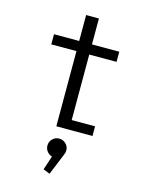

<svg xmlns="http://www.w3.org/2000/svg" viewBox="-134 -735 838 1087"><g transform="rotate(15 285.0 -191.0)"><path d="M307.5 -56.5H444.5V0H232.5V-440.5H85V-500H232.5V-652H307.5V-500H467.5V-440.5H307.5ZM322.5 117.5Q322.5 131.5 316 144.5L265 269.5L226 254L253 172Q235 167 223.5 152Q212 137 212 117.5Q212 95 228.2 79Q244.5 63 267.5 63Q290 63 306.2 79Q322.5 95 322.5 117.5Z"/></g></svg>

Font: League Mono Narrow Light
Style: Regular
Weight: 300
Width: 3
Designer: Tyler Finck
Foundry: The League of Moveable Type / Tyler Finck
Version: Version 2.210